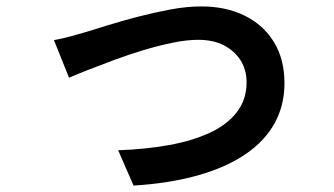

<svg xmlns="http://www.w3.org/2000/svg" viewBox="-20 -542 1040 598"><path d="M148 -417Q171 -421 199 -428.5Q227 -436 250 -443Q276 -451 318 -464Q360 -477 410 -490Q460 -503 511 -512.5Q562 -522 607 -522Q684 -522 742.5 -493Q801 -464 833.5 -410.5Q866 -357 866 -283Q866 -214 835.5 -158.5Q805 -103 745 -62Q685 -21 597 4Q509 29 396 36L348 -74Q433 -77 505.5 -90Q578 -103 632.5 -128Q687 -153 717.5 -192.5Q748 -232 748 -285Q748 -325 729 -354.5Q710 -384 677 -401Q644 -418 597 -418Q562 -418 518 -409Q474 -400 427.5 -386Q381 -372 336.5 -355.5Q292 -339 255 -324.5Q218 -310 195 -300Z"/></svg>

Font: Noto Sans SC Thin SemiBold
Style: Regular
Weight: 600
Version: Version 2.004-H2;hotconv 1.0.118;makeotfexe 2.5.65603